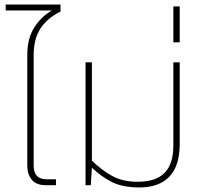

<svg xmlns="http://www.w3.org/2000/svg" viewBox="-20 -814 890 844"><path d="M180 0Q140 0 120 -23.5Q100 -47 100 -86V-573Q100 -645 130.5 -693Q161 -741 208 -768H5V-794H246V-763Q188 -735 158 -689Q128 -643 128 -572V-86Q128 -26 185 -26H226V0Z M593 10Q518 10 470.5 -14.5Q423 -39 384 -77L379 0H356V-540H384V-108Q424 -68 471.5 -41.5Q519 -15 584 -15Q666 -15 704 -54.5Q742 -94 742 -174V-540H770V-180Q770 -85 724.5 -37.5Q679 10 593 10Z M742 -628V-786H770V-628Z"/></svg>

Font: Kanit Thin
Style: Regular
Weight: 250
Designer: Katatrad Team
Foundry: CadsonDemak
Version: Version 2.000; ttfautohint (v1.8.3)